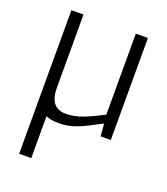

<svg xmlns="http://www.w3.org/2000/svg" viewBox="-139 -637 832 955"><g transform="rotate(20 277.0 -160.0)"><path d="M74 -540H138V-153Q138 -46 223 -46Q268 -46 313 -63.5Q358 -81 415 -111V-540H479V0H425L420 -64H416Q379 -44 351 -30Q323 -16 299 -7Q275 2 252 6Q229 10 204 10Q165 10 138 -2V220H74Z"/></g></svg>

Font: Encode Sans Narrow
Style: Light
Weight: 300
Designer: Pablo Impallari, Andres Torresi
Foundry: Pablo Impallari, Andres Torresi
Version: Version 1.000; ttfautohint (v1.00) -l 8 -r 50 -G 200 -x 14 -